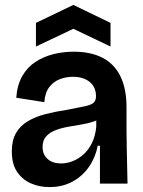

<svg xmlns="http://www.w3.org/2000/svg" viewBox="-20 -746 579 780"><path d="M181 14Q139 14 104.5 -1.5Q70 -17 49 -48.5Q28 -80 28 -131Q28 -176 45 -205.5Q62 -235 93 -253.5Q124 -272 165 -282.5Q206 -293 253 -300Q301 -309 326 -314.5Q351 -320 360.5 -329Q370 -338 370 -355Q370 -392 344.5 -413Q319 -434 276 -434Q249 -434 223.5 -424.5Q198 -415 180.5 -392.5Q163 -370 160 -331L46 -349Q50 -401 70.5 -437Q91 -473 124 -494.5Q157 -516 197 -526Q237 -536 279 -536Q349 -536 397 -511Q445 -486 469.5 -435.5Q494 -385 494 -310V-214Q494 -179 495 -143Q496 -107 496.5 -71Q497 -35 498 0H386Q386 -37 386 -74.5Q386 -112 386 -154H377Q368 -107 342 -69Q316 -31 275 -8.5Q234 14 181 14ZM228 -82Q251 -82 274.5 -91Q298 -100 318.5 -118Q339 -136 353 -164Q367 -192 371 -230V-273L397 -275Q385 -261 362.5 -253Q340 -245 312.5 -240.5Q285 -236 257 -231Q229 -226 205.5 -217Q182 -208 167.5 -192Q153 -176 153 -149Q153 -118 173.5 -100Q194 -82 228 -82ZM126 -557V-653L278 -726L429 -653V-557L278 -629Z"/></svg>

Font: Bricolage Grotesque 72pt SemiBold
Style: Regular
Weight: 600
Version: Version 1.001;gftools[0.9.33.dev8+g029e19f]